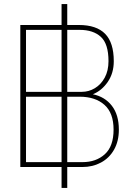

<svg xmlns="http://www.w3.org/2000/svg" viewBox="-20 -822 665 945"><path d="M80 0V-699H283V-802H311V-699H368Q455 -699 497.5 -655.5Q540 -612 540 -521Q540 -462 510.5 -419Q481 -376 437 -358Q496 -346 530.5 -301.5Q565 -257 565 -184Q565 -127 541.5 -85.5Q518 -44 477 -22Q436 0 386 0H311V103H283V0ZM283 -370V-675H108V-370ZM311 -370H383Q417 -370 447 -388Q477 -406 495.5 -440Q514 -474 514 -521Q514 -606 476.5 -640.5Q439 -675 372 -675H311ZM283 -24V-346H108V-24ZM311 -24H386Q453 -24 496 -63Q539 -102 539 -184Q539 -266 494 -306Q449 -346 372 -346H311Z"/></svg>

Font: Prompt Thin
Style: Regular
Weight: 100
Designer: Katatrad Team
Foundry: CadsonDemak
Version: Version 1.030